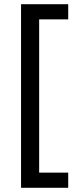

<svg xmlns="http://www.w3.org/2000/svg" viewBox="-20 -734 369 912"><path d="M304 158H80V-714H304V-642H166V86H304Z"/></svg>

Font: lguzrati15
Style: Book
Weight: 400
Designer: Jelle Bosma - Monotype Design Team, Universal Thirst
Foundry: Monotype Imaging Inc.
Version: Version 2.106